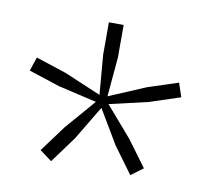

<svg xmlns="http://www.w3.org/2000/svg" viewBox="-52 -865 525 486"><g transform="rotate(10 210.0 -622.0)"><path d="M226 -604 293 -526.5 342.5 -459.5 311.5 -436.5 262 -504 210 -591.5 157.5 -504 108 -436.5 77 -459.5 126.5 -526.5 193.5 -604 94.5 -627 15 -653 27 -688.5 105 -663 199.5 -623 191 -724.5V-808H229V-724.5L220 -623L314.5 -663L392.5 -688.5L404.5 -653L325.5 -627Z"/></g></svg>

Font: Encode Sans Condensed Condensed ExtraLight
Style: Regular
Weight: 200
Width: 3
Designer: Multiple Designers
Foundry: Impallari Type
Version: Version 3.000; ttfautohint (v1.8.3) -l 8 -r 50 -G 200 -x 14 